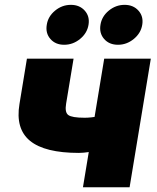

<svg xmlns="http://www.w3.org/2000/svg" viewBox="-20 -788 659 808"><path d="M312 -144.5Q168.5 -144.5 106.4 -195.3Q44.4 -246.1 62 -350.6L93.3 -541H289.6L258.3 -352.1Q252 -315.4 267.3 -304Q282.7 -292.5 336.4 -292.5Q362.3 -292.5 394.5 -298.8Q426.8 -305.2 469.7 -318.8L445.3 -170.9Q435.5 -165.5 410.6 -159.2Q385.7 -152.8 358.2 -148.7Q330.6 -144.5 312 -144.5ZM329.1 0 418.5 -541H614.7L525.4 0ZM476.6 -599.6Q439.5 -599.6 418.2 -624Q397 -648.4 402.8 -683.6Q408.2 -718.8 437.7 -743.2Q467.3 -767.6 504.4 -767.6Q541 -767.6 562.7 -743.2Q584.5 -718.8 578.6 -683.6Q572.8 -648.4 543 -624Q513.2 -599.6 476.6 -599.6ZM250 -599.6Q213.4 -599.6 192.1 -624Q170.9 -648.4 176.8 -683.6Q182.1 -718.8 211.7 -743.2Q241.2 -767.6 278.3 -767.6Q314.9 -767.6 336.7 -743.2Q358.4 -718.8 352.5 -683.6Q346.7 -648.4 316.9 -624Q287.1 -599.6 250 -599.6Z"/></svg>

Font: Inter 17pt Black
Style: Italic
Weight: 900
Italic angle: -9.3988°
Version: Version 4.001;git-66647c0bb